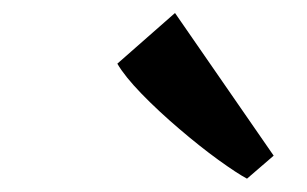

<svg xmlns="http://www.w3.org/2000/svg" viewBox="-20 -898 461 288"><path d="M350.5 -630Q335.5 -638 307.5 -658.2Q279.5 -678.5 248.8 -704.8Q218 -731 192.5 -757.2Q167 -783.5 156 -802.5L242.5 -878.5L390.5 -664.5Z"/></svg>

Font: Merriweather 20pt
Style: Bold Italic
Weight: 700
Italic angle: -7.8°
Version: Version 2.101